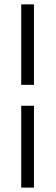

<svg xmlns="http://www.w3.org/2000/svg" viewBox="-20 -731 257 883"><path d="M77.6 131.8V-244.6H136.2V131.8ZM136.2 -340.8H77.6V-710.9H136.2Z"/></svg>

Font: Franko
Style: Light
Weight: 300
Designer: Google
Version: Version 1.200310; 2013